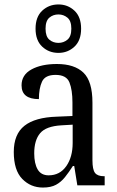

<svg xmlns="http://www.w3.org/2000/svg" viewBox="-20 -834 527 864"><path d="M173 10Q118 10 80 -29Q42 -68 42 -150Q42 -230 90 -268Q138 -306 236 -309L306 -312V-373Q306 -429 292.5 -463Q279 -497 230 -497Q183 -497 169 -466.5Q155 -436 155 -388Q77 -388 77 -450Q77 -497 121.5 -521.5Q166 -546 236 -546Q315 -546 355.5 -507Q396 -468 396 -372V-113Q396 -71 407.5 -56Q419 -41 448 -41H451V0H328L314 -87H308Q290 -59 272.5 -37Q255 -15 232 -2.5Q209 10 173 10ZM199 -45Q249 -45 278 -86Q307 -127 307 -191V-273L256 -270Q187 -266 160.5 -234.5Q134 -203 134 -144Q134 -98 149.5 -71.5Q165 -45 199 -45ZM243 -596Q200 -596 170 -624Q140 -652 140 -705Q140 -758 170 -786Q200 -814 243 -814Q285 -814 315 -786Q345 -758 345 -705Q345 -652 315 -624Q285 -596 243 -596ZM243 -641Q266 -641 283.5 -655.5Q301 -670 301 -705Q301 -740 283.5 -754.5Q266 -769 243 -769Q219 -769 202 -754.5Q185 -740 185 -705Q185 -670 202 -655.5Q219 -641 243 -641Z"/></svg>

Font: Noto Serif Hebrew Condensed
Style: Regular
Weight: 400
Width: 3
Designer: Monotype Design Team
Foundry: Monotype Imaging Inc.
Version: Version 2.004; ttfautohint (v1.8.4.7-5d5b)